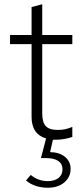

<svg xmlns="http://www.w3.org/2000/svg" viewBox="-20 -645 392 900"><path d="M205 235Q174 235 148 226.5Q122 218 102 201L124 175Q159 204 204 204Q236 204 254.5 189Q273 174 273 149Q273 123 253 109.5Q233 96 197 96H172L196 4Q128 -16 128 -97V-438H27V-481H128V-612L178 -625V-481H319V-438H178V-113Q178 -72 194.5 -54Q211 -36 250 -36Q272 -36 286.5 -39.5Q301 -43 319 -50V-3Q280 10 241 10H228L215 68Q259 69 285 90.5Q311 112 311 147Q311 185 281.5 210Q252 235 205 235Z"/></svg>

Font: Red Hat Text Light
Style: Regular
Weight: 300
Designer: Pentagram, MCKL
Foundry: Pentagram, MCKL
Version: Version 1.023; ttfautohint (v1.8.3)